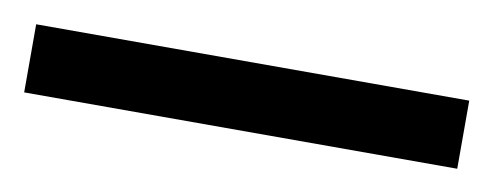

<svg xmlns="http://www.w3.org/2000/svg" viewBox="-28 30 478 186"><g transform="rotate(10 211.0 123.5)"><path d="M424 157H-2V90H424Z"/></g></svg>

Font: Noto Sans Sora Sompeng Semi
Style: Bold
Weight: 700
Designer: Monotype Design Team. David Williams.
Foundry: Monotype Imaging Inc.
Version: Version 2.101; ttfautohint (v1.8.4.7-5d5b)